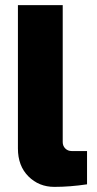

<svg xmlns="http://www.w3.org/2000/svg" viewBox="-20 -720 380 750"><path d="M320 0Q253 10 192.5 10Q132 10 91 -31Q50 -72 50 -140V-700H225V-165Q225 -150 235 -140Q245 -130 260 -130H320Z"/></svg>

Font: Russo One
Style: Regular
Weight: 400
Designer: Jovanny lemonad
Foundry: Jovanny Lemonad
Version: Version 1.001